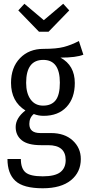

<svg xmlns="http://www.w3.org/2000/svg" viewBox="-20 -799 470 1029"><path d="M318.8 -778.8 351.1 -743.2 240.2 -628.9H189L78.1 -743.2L110.8 -778.8L214.8 -690.9ZM402.8 -579.1 426.8 -505.9Q388.7 -490.2 304.2 -490.2Q380.9 -448.7 380.9 -354Q380.9 -272.9 336.4 -225.6Q292 -178.2 213.9 -178.2Q185.5 -178.2 161.1 -188Q137.2 -168.5 137.2 -134.8Q137.2 -85.9 195.8 -85.9H252.9Q326.7 -85.9 369.9 -45.9Q413.1 -5.9 413.1 53.2Q413.1 124 360.1 167Q307.1 210 209 210Q105.5 210 62.7 170.7Q20 131.3 20 53.2H91.8Q91.8 103.5 116.7 124.8Q141.6 146 209 146Q274.4 146 303.2 123.8Q332 101.6 332 59.1Q332 -21 237.8 -21H199.2Q128.9 -21 96.4 -47.4Q64 -73.7 64 -118.2Q64 -166.5 116.2 -207Q39.1 -254.9 39.1 -355Q39.1 -437.5 87.2 -487.3Q135.3 -537.1 212.9 -537.1Q283.2 -537.1 322.3 -547.4Q361.3 -557.6 402.8 -579.1ZM211.9 -478Q120.1 -478 120.1 -355Q120.1 -299.3 144 -266.1Q168 -232.9 210.9 -232.9Q255.9 -232.9 278.3 -261.7Q300.8 -290.5 300.8 -356Q300.8 -478 211.9 -478Z"/></svg>

Font: Fira Sans Compressed Book
Style: Regular
Weight: 350
Width: 1
Designer: Carrois Corporate & Edenspiekermann AG
Foundry: Carrois Corporate GbR & Edenspiekermann AG
Version: Version 4.203;PS 004.203;hotconv 1.0.88;makeotf.lib2.5.64775